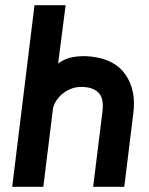

<svg xmlns="http://www.w3.org/2000/svg" viewBox="-20 -720 574 740"><path d="M459 0H339L375 -291Q381 -342 359 -363.5Q337 -385 293 -385Q264 -385 240 -371.5Q216 -358 201.5 -338.5Q187 -319 184 -300L147 0H27L113 -700H233L204 -475Q230 -495 263.5 -500.5Q297 -506 331 -502Q423 -492 464 -432Q505 -372 494 -285Z"/></svg>

Font: Kulim Park
Style: Bold Italic
Weight: 700
Italic angle: -8°
Designer: Noponies / Dale Sattler
Foundry: Noponies
Version: Version 1.000; ttfautohint (v1.8.3)